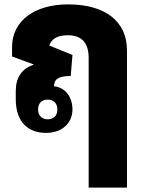

<svg xmlns="http://www.w3.org/2000/svg" viewBox="-20 -597 661 877"><path d="M385 260H560V-367C560 -500 460 -577 291 -577C141 -577 35 -504 35 -382V-339L133 -303V-301C80 -284 52 -243 52 -181V-144C52 -36 112 10 190 10C267 10 311 -38 311 -97C311 -151 281 -197 227 -203C227 -232 242 -250 303 -250L311 -346L205 -389C215 -418 240 -436 290 -436C356 -436 385 -398 385 -332ZM198 -52C172 -52 154 -68 154 -97C154 -127 172 -142 198 -142C224 -142 242 -126 242 -97C242 -68 224 -52 198 -52Z"/></svg>

Font: Noto Sans Thai Looped SemiCondensed Black
Style: Regular
Weight: 900
Width: 4
Designer: Sasikarn Vongin, Ben Mitchell
Foundry: The Fontpad Ltd
Version: Version 1.001